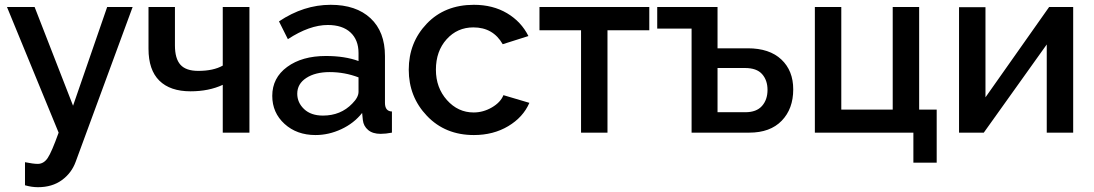

<svg xmlns="http://www.w3.org/2000/svg" viewBox="-20 -552 4551 799"><path d="M84 123Q119 130 137 130Q162 130 178.5 105.5Q195 81 224 0L9 -523H124L284 -112L426 -523H532L295 121Q278 168 237.5 197.5Q197 227 138 227Q112 227 84 219Z M907 0V-199Q849 -172 773 -172Q688 -172 643 -216.5Q598 -261 598 -349V-523H708V-363Q708 -308 731 -282.5Q754 -257 805 -257Q868 -257 907 -279V-523H1018V0Z M1113 -153Q1113 -228 1175 -273.5Q1237 -319 1336 -319Q1415 -319 1472 -298V-331Q1472 -386 1438.5 -417Q1405 -448 1344 -448Q1268 -448 1178 -389L1141 -463Q1244 -532 1356 -532Q1462 -532 1522 -476Q1582 -420 1582 -319V-124Q1582 -89 1611 -88V0Q1585 5 1564 5Q1531 5 1512 -11Q1493 -27 1490 -52L1487 -82Q1453 -39 1400.5 -14.5Q1348 10 1293 10Q1215 10 1164 -36.5Q1113 -83 1113 -153ZM1446 -121Q1472 -147 1472 -170V-230Q1414 -252 1352 -252Q1292 -252 1254.5 -227.5Q1217 -203 1217 -162Q1217 -125 1245.5 -98Q1274 -71 1324 -71Q1398 -71 1446 -121Z M1952 10Q1833 10 1757 -69.5Q1681 -149 1681 -262Q1681 -375 1756 -453.5Q1831 -532 1952 -532Q2031 -532 2090 -497Q2149 -462 2179 -402L2072 -368Q2032 -438 1950 -438Q1883 -438 1838.5 -388.5Q1794 -339 1794 -262Q1794 -187 1840 -135.5Q1886 -84 1951 -84Q1991 -84 2027 -105Q2063 -126 2075 -156L2183 -124Q2157 -64 2095 -27Q2033 10 1952 10Z M2398 0V-426H2225V-523H2682V-426H2508V0Z M2858 0V-433H2715V-523H2966V-351H3092Q3182 -351 3231.5 -304.5Q3281 -258 3281 -180Q3281 -99 3233 -49.5Q3185 0 3098 0ZM2966 -85H3082Q3128 -85 3151 -111Q3174 -137 3174 -178Q3174 -218 3151.5 -243.5Q3129 -269 3080 -269H2966Z M3781 125V0H3371V-523H3481V-96H3695V-523H3805V-96H3878V125Z M3971 0V-522H4081V-147L4346 -523H4446V0H4336V-367L4074 0Z"/></svg>

Font: Raleway-v4020 SemiBold
Style: Regular
Weight: 600
Designer: Matt McInerney, Pablo Impallari, Rodrigo Fuenzalida
Foundry: Matt McInerney, Pablo Impallari, Rodrigo Fuenzalida
Version: Version 4.020;PS 004.020;hotconv 1.0.88;makeotf.lib2.5.64775